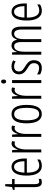

<svg xmlns="http://www.w3.org/2000/svg" viewBox="1338 -2110 782 3498"><g transform="rotate(-90 1729.0 -361.0)"><path d="M172 -38C133 -38 123 -67 123 -126V-486H217V-532H123V-657H85L70 -532L19 -517V-486H69V-123C69 -35 92 10 158 10C183 10 202 5 219 -3V-49C206 -43 189 -38 172 -38Z M439 -542C332 -542 279 -438 279 -265C279 -102 332 10 458 10C501 10 539 -2 572 -23V-74C535 -49 499 -37 462 -37C375 -37 333 -115 332 -263H590V-305C590 -432 547 -542 439 -542ZM439 -496C511 -496 541 -410 540 -307H333C339 -435 377 -496 439 -496Z M862 -541C805 -541 773 -485 754 -427H751L743 -532H701V0H755V-279C754 -383 794 -486 859 -486C873 -486 887 -483 897 -478L907 -532C892 -539 876 -541 862 -541Z M1145 -541C1088 -541 1056 -485 1037 -427H1034L1026 -532H984V0H1038V-279C1037 -383 1077 -486 1142 -486C1156 -486 1170 -483 1180 -478L1190 -532C1175 -539 1159 -541 1145 -541Z M1567 -267C1567 -443 1513 -542 1400 -542C1285 -542 1231 -445 1231 -268C1231 -91 1288 10 1400 10C1513 10 1567 -90 1567 -267ZM1286 -268C1286 -416 1319 -494 1400 -494C1481 -494 1513 -413 1513 -267C1513 -112 1478 -38 1400 -38C1321 -38 1286 -117 1286 -268Z M1840 -541C1783 -541 1751 -485 1732 -427H1729L1721 -532H1679V0H1733V-279C1732 -383 1772 -486 1837 -486C1851 -486 1865 -483 1875 -478L1885 -532C1870 -539 1854 -541 1840 -541Z M1993 -732C1968 -732 1956 -713 1956 -686C1956 -659 1969 -640 1993 -640C2016 -640 2029 -658 2029 -686C2029 -713 2018 -732 1993 -732ZM2019 -532H1965V0H2019Z M2381 -134C2381 -218 2333 -252 2267 -294C2204 -333 2176 -357 2176 -408C2176 -463 2212 -495 2267 -495C2300 -495 2332 -485 2357 -467L2379 -511C2347 -531 2309 -542 2267 -542C2176 -542 2124 -485 2124 -407C2124 -327 2172 -290 2239 -248C2299 -213 2327 -189 2327 -133C2327 -74 2296 -40 2238 -40C2195 -40 2152 -56 2123 -78V-21C2149 -5 2190 10 2239 10C2331 10 2381 -44 2381 -134Z M2875 -542C2813 -542 2780 -506 2758 -446H2753C2744 -499 2713 -542 2648 -542C2584 -542 2552 -497 2534 -446H2530L2524 -532H2482V0H2536V-309C2536 -409 2561 -494 2636 -494C2682 -494 2712 -460 2712 -352V0H2765V-319C2765 -429 2799 -494 2863 -494C2910 -494 2940 -457 2940 -359V0H2993V-367C2993 -487 2952 -542 2875 -542Z M3264 -542C3157 -542 3104 -438 3104 -265C3104 -102 3157 10 3283 10C3326 10 3364 -2 3397 -23V-74C3360 -49 3324 -37 3287 -37C3200 -37 3158 -115 3157 -263H3415V-305C3415 -432 3372 -542 3264 -542ZM3264 -496C3336 -496 3366 -410 3365 -307H3158C3164 -435 3202 -496 3264 -496Z"/></g></svg>

Font: Noto Sans Lao ExtraCondensed Light
Style: Regular
Weight: 300
Width: 2
Designer: Monotype Design Team
Foundry: Monotype Imaging Inc.
Version: Version 2.003